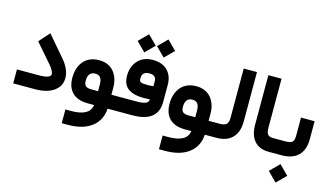

<svg xmlns="http://www.w3.org/2000/svg" viewBox="-104 -1085 2918 1690"><g transform="rotate(15 1354.5 -240.5)"><path d="M171.9 -395 231 -461.4ZM226.6 0H48.8V-87.9H227.1ZM226.6 0H48.8H29.3V-19.5V-107.4V-127H48.8H227.1Q336.4 -127 336.4 -166Q336.4 -178.7 325.4 -199.5Q314.5 -220.2 293.9 -244.1L157.2 -401.9L146 -414.6L157.2 -427.7L216.3 -494.1L231.4 -510.7L245.6 -493.7L391.1 -323.7Q460.9 -242.2 460.9 -163.1Q460.9 -89.4 399.2 -44.7Q337.4 0 226.6 0Z M939.5 0H889.6Q882.8 107.4 804 167.7Q725.1 228 588.4 228H552.2H532.7V208.5V122.6V103H552.2H585.4Q752.4 103 766.6 0H708.5Q616.7 0 567.9 -47.6Q519 -95.2 519 -185.1Q519 -229 531 -266.4Q543 -303.7 566.2 -332.3Q589.4 -360.8 625.7 -377Q662.1 -393.1 708 -393.1Q793.5 -393.1 841.8 -337.4Q890.1 -281.7 890.1 -189.5V-127H939.5Q944.8 -127 948.2 -106.4Q951.7 -85.9 951.7 -66.9V-61.5Q951.7 -41.5 948.5 -20.8Q945.3 0 939.5 0ZM639.6 -187Q639.6 -154.8 655 -140.9Q670.4 -127 708 -127H768.6V-189.9Q768.6 -270 706.1 -270Q639.6 -270 639.6 -187Z M935.1 -127H1115.7Q1144.5 -127 1165 -129.6Q1185.5 -132.3 1197.3 -136.5Q1209 -140.6 1215.8 -147.5Q1222.7 -154.3 1224.6 -160.4Q1226.6 -166.5 1227.5 -175.3Q1195.8 -172.9 1172.9 -172.9Q1078.6 -172.9 1029.1 -209.2Q979.5 -245.6 979.5 -325.2Q979.5 -409.2 1029.1 -463.4Q1078.6 -517.6 1165 -517.6Q1251.5 -517.6 1299.1 -469Q1346.7 -420.4 1346.7 -338.9V-183.1Q1346.7 0 1114.7 0H935.1Q929.2 0 926 -20.8Q922.9 -41.5 922.9 -61.5V-66.9Q922.9 -85.9 926.3 -106.4Q929.7 -127 935.1 -127ZM1166 -395Q1131.3 -395 1115.2 -379.4Q1099.1 -363.8 1099.1 -330.6Q1099.1 -306.6 1113.3 -299.3Q1127.4 -292 1176.8 -292Q1200.7 -292 1228 -294.9V-340.3Q1228 -367.2 1213.4 -381.1Q1198.7 -395 1166 -395ZM1167.5 -644.5 1249.5 -727.1 1332 -644.5Q1329.1 -641.6 1326.2 -638.2Q1319.8 -631.8 1292 -604.2Q1264.2 -576.7 1249.5 -562ZM990.7 -644.5 1073.2 -727.1 1155.3 -644.5 1073.2 -562Z M1825.2 0H1775.4Q1768.6 107.4 1689.7 167.7Q1610.8 228 1474.1 228H1438H1418.5V208.5V122.6V103H1438H1471.2Q1638.2 103 1652.3 0H1594.2Q1502.4 0 1453.6 -47.6Q1404.8 -95.2 1404.8 -185.1Q1404.8 -229 1416.7 -266.4Q1428.7 -303.7 1451.9 -332.3Q1475.1 -360.8 1511.5 -377Q1547.9 -393.1 1593.8 -393.1Q1679.2 -393.1 1727.5 -337.4Q1775.9 -281.7 1775.9 -189.5V-127H1825.2Q1830.6 -127 1834 -106.4Q1837.4 -85.9 1837.4 -66.9V-61.5Q1837.4 -41.5 1834.2 -20.8Q1831.1 0 1825.2 0ZM1525.4 -187Q1525.4 -154.8 1540.8 -140.9Q1556.2 -127 1593.8 -127H1654.3V-189.9Q1654.3 -270 1591.8 -270Q1525.4 -270 1525.4 -187Z M1820.8 -127H1880.4Q1920.9 -127 1938.2 -144Q1955.6 -161.1 1955.6 -200.7V-631.8V-651.4H1975.1H2056.6H2076.2V-631.8V-201.2Q2076.2 -104.5 2025.6 -52.2Q1975.1 0 1879.9 0H1820.8Q1814.9 0 1811.8 -20.8Q1808.6 -41.5 1808.6 -61.5V-66.9Q1808.6 -85.9 1812 -106.4Q1815.4 -127 1820.8 -127Z M2381.3 0H2358.9Q2271.5 0 2225.8 -52.5Q2180.2 -105 2180.2 -202.6V-631.3V-650.9H2199.7H2280.8H2300.3V-631.3V-202.1Q2300.3 -161.1 2314.7 -144Q2329.1 -127 2360.4 -127H2381.3Q2386.7 -127 2390.1 -106.4Q2393.6 -85.9 2393.6 -66.9V-61.5Q2393.6 -41.5 2390.4 -20.8Q2387.2 0 2381.3 0Z M2376 -127H2475.1Q2521 -127 2537.6 -141.6Q2554.2 -156.2 2554.2 -201.7V-345.2V-364.7H2573.7H2658.7H2678.2V-345.2V-201.2Q2678.2 -103.5 2626 -51.8Q2573.7 0 2474.6 0H2376Q2370.1 0 2366.9 -20.8Q2363.8 -41.5 2363.8 -61.5V-66.9Q2363.8 -85.9 2367.2 -106.4Q2370.6 -127 2376 -127ZM2401.9 161.6 2485.8 77.6 2569.8 161.6 2485.8 245.6Z"/></g></svg>

Font: Shabnam FD
Style: Bold
Weight: 700
Foundry: DejaVu fonts team - Redesigned by Saber Rastikerdar - Based on Vazir font
Version: Version 5.00;October 20, 2019;FontCreator 12.0.0.2547 64-bit